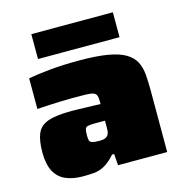

<svg xmlns="http://www.w3.org/2000/svg" viewBox="-104 -790 855 894"><g transform="rotate(-15 323.0 -343.0)"><path d="M187 8Q140 8 105 -7Q70 -22 51.5 -56.5Q33 -91 33 -148Q33 -205 47 -238.5Q61 -272 100 -286Q139 -300 215 -300Q223 -300 239 -299.5Q255 -299 275 -298.5Q295 -298 315.5 -297.5Q336 -297 353 -296V-311Q353 -329 349 -338.5Q345 -348 333 -352Q321 -356 297 -356.5Q273 -357 232 -357Q208 -357 179 -356Q150 -355 120 -353.5Q90 -352 63 -350V-498Q107 -506 168.5 -512Q230 -518 307 -518Q392 -518 446.5 -508.5Q501 -499 531.5 -480.5Q562 -462 575.5 -435.5Q589 -409 592 -374.5Q595 -340 595 -299V0H358L354 -55H344Q316 -23 290.5 -9.5Q265 4 240 6Q215 8 187 8ZM304 -132Q318 -132 327 -134.5Q336 -137 341 -141.5Q346 -146 349 -153Q352 -160 352.5 -169Q353 -178 353 -189V-216H306Q282 -216 271 -213.5Q260 -211 257 -201.5Q254 -192 254 -170Q254 -155 256.5 -147Q259 -139 269.5 -135.5Q280 -132 304 -132ZM126 -574V-694H519V-574Z"/></g></svg>

Font: Saira Expanded Black
Style: Regular
Weight: 900
Width: 7
Designer: Hector Gatti with collaboration of the Omnibus-Type team
Foundry: Omnibus-Type
Version: Version 1.101